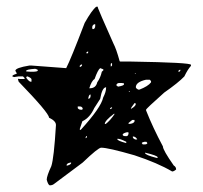

<svg xmlns="http://www.w3.org/2000/svg" viewBox="-20 -643 602 568"><path d="M264.6 -623H269.5V-620.1Q271.5 -613.3 315.4 -514.6Q324.2 -498 334 -461.9L335.9 -460.9H367.2Q544.9 -458 544.9 -451.2V-448.2Q535.2 -437.5 525.4 -417Q507.8 -398.4 465.8 -369.1Q412.1 -321.3 412.1 -318.4V-316.4Q432.6 -264.6 461.9 -210Q461.9 -199.2 494.1 -153.3Q501 -149.4 501 -141.6Q494.1 -135.7 489.3 -135.7Q446.3 -161.1 377.9 -183.6Q299.8 -206.1 279.3 -206.1Q270.5 -206.1 224.6 -162.1L139.6 -98.6Q134.8 -94.7 127 -94.7Q122.1 -96.7 118.2 -111.3Q118.2 -122.1 131.8 -151.4Q139.6 -174.8 145.5 -272.5V-273.4Q145.5 -285.2 125 -294.9Q125 -308.6 35.2 -401.4L33.2 -408.2V-409.2H35.2V-411.1L37.1 -409.2H52.7V-412.1L47.9 -417H35.2L21.5 -415L16.6 -417V-418Q16.6 -420.9 29.3 -424.8V-426.8L25.4 -433.6Q25.4 -442.4 67.4 -449.2H72.3L175.8 -441.4Q189.5 -467.8 230.5 -575.2Q252 -613.3 264.6 -623ZM252.9 -562.5V-558.6L254.9 -556.6Q261.7 -557.6 261.7 -566.4V-571.3H258.8Q252.9 -568.4 252.9 -562.5ZM240.2 -490.2H238.3L235.4 -487.3V-485.4H240.2L241.2 -490.2ZM309.6 -456.1 307.6 -454.1V-446.3H308.6L311.5 -449.2V-456.1ZM219.7 -452.1 215.8 -448.2V-445.3H218.8L222.7 -449.2V-452.1ZM276.4 -441.4Q269.5 -436.5 259.8 -409.2Q251 -404.3 244.1 -381.8H245.1Q263.7 -381.8 267.6 -399.4Q277.3 -413.1 281.2 -430.7L286.1 -435.5V-436.5Q286.1 -438.5 276.4 -441.4ZM57.6 -433.6V-431.6L71.3 -430.7H75.2Q91.8 -430.7 91.8 -434.6V-435.5Q91.8 -437.5 84 -439.5Q57.6 -437.5 57.6 -433.6ZM511.7 -436.5 507.8 -433.6V-430.7H510.7L513.7 -434.6V-436.5ZM381.8 -426.8 377.9 -424.8H381.8ZM57.6 -413.1Q63.5 -404.3 69.3 -401.4H73.2V-408.2Q73.2 -412.1 61.5 -417Q57.6 -417 57.6 -413.1ZM381.8 -384.8Q382.8 -380.9 388.7 -377.9H392.6Q418 -387.7 426.8 -399.4V-403.3L422.9 -407.2H412.1Q381.8 -400.4 381.8 -384.8ZM324.2 -391.6V-390.6L329.1 -386.7Q346.7 -389.6 346.7 -393.6V-396.5L339.8 -397.5H333Q326.2 -397.5 324.2 -391.6ZM223.6 -284.2 215.8 -260.7 216.8 -258.8H218.8Q279.3 -325.2 285.2 -354.5Q293.9 -371.1 293.9 -383.8V-384.8Q282.2 -384.8 276.4 -350.6L258.8 -323.2Q246.1 -294.9 223.6 -284.2ZM364.3 -374 360.4 -371.1H363.3L364.3 -373ZM241.2 -352.5V-350.6Q248 -351.6 248 -359.4V-363.3H247.1Q243.2 -363.3 241.2 -352.5ZM379.9 -337.9H377.9Q367.2 -324.2 367.2 -321.3H368.2Q381.8 -329.1 381.8 -335.9ZM215.8 -328.1H210V-323.2Q212.9 -318.4 219.7 -318.4H222.7L224.6 -320.3V-322.3Q222.7 -328.1 215.8 -328.1ZM308.6 -325.2 305.7 -322.3V-320.3H307.6L311.5 -323.2V-325.2ZM290 -276.4H293Q305.7 -286.1 318.4 -304.7V-306.6H317.4Q290 -286.1 290 -276.4ZM371.1 -288.1 360.4 -279.3V-276.4Q374 -276.4 377.9 -283.2V-288.1ZM342.8 -244.1Q343.8 -240.2 351.6 -240.2H355.5Q360.4 -242.2 360.4 -251L356.4 -252Q342.8 -249 342.8 -244.1ZM235.4 -240.2 233.4 -237.3V-234.4H234.4L237.3 -237.3V-240.2ZM373 -239.3V-237.3Q373 -233.4 379.9 -230.5H385.7V-231.4Q380.9 -239.3 373 -239.3ZM329.1 -232.4H327.1V-231.4Q327.1 -226.6 353.5 -219.7V-221.7V-223.6Q335.9 -232.4 329.1 -232.4ZM399.4 -219.7 402.3 -215.8H408.2Q415 -215.8 416 -219.7L413.1 -223.6H407.2Q399.4 -221.7 399.4 -219.7ZM409.2 -191.4V-190.4Q409.2 -184.6 443.4 -175.8H446.3V-177.7Q446.3 -182.6 409.2 -191.4ZM176.8 -153.3H177.7H179.7Q189.5 -156.2 190.4 -160.2V-162.1H188.5Q176.8 -160.2 176.8 -153.3Z"/></svg>

Font: Love Ya Like A Sister
Style: Regular
Weight: 400
Designer: Kimberly Geswein
Foundry: Kimberly Geswein
Version: Version 1.002 2007